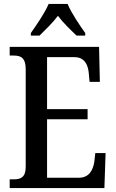

<svg xmlns="http://www.w3.org/2000/svg" viewBox="-20 -951 586 971"><path d="M136 -784V-771H180C209 -800 247 -836 273 -871C299 -836 338 -799 367 -771H411V-784C384 -822 340 -886 322 -931H226C207 -886 163 -822 136 -784ZM29 0H508L514 -177H462L457 -133C450 -89 430 -52 378 -52H218V-348H423V-399H218V-662H356C406 -662 425 -626 429 -581L433 -537H485L481 -714H29V-670H49C83 -670 110 -661 110 -601V-108C110 -55 86 -44 49 -44H29Z"/></svg>

Font: Noto Serif Sinhala Condensed Medium
Style: Regular
Weight: 500
Width: 3
Designer: Jelle Bosma - Monotype Design Team
Foundry: Monotype Imaging Inc.
Version: Version 2.007